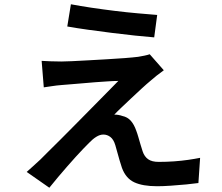

<svg xmlns="http://www.w3.org/2000/svg" viewBox="-20 -825 1040 899"><path d="M312 -805Q354 -797 407.5 -789Q461 -781 518 -774Q575 -767 627 -762.5Q679 -758 716 -755L702 -650Q663 -653 611.5 -658.5Q560 -664 504 -671Q448 -678 394 -685.5Q340 -693 295 -701ZM747 -496Q729 -483 713 -470.5Q697 -458 685 -447Q668 -433 643.5 -410.5Q619 -388 593.5 -364Q568 -340 546.5 -319.5Q525 -299 515 -288Q522 -289 533.5 -287Q545 -285 553 -282Q577 -277 592.5 -259.5Q608 -242 618 -213Q623 -200 628 -182.5Q633 -165 638 -148Q643 -131 648 -116Q656 -92 673.5 -79.5Q691 -67 723 -67Q760 -67 795 -69.5Q830 -72 861 -76.5Q892 -81 917 -86L909 32Q889 35 853 38.5Q817 42 779.5 44.5Q742 47 716 47Q648 47 608.5 28.5Q569 10 551 -39Q546 -54 540 -74Q534 -94 529 -113Q524 -132 520 -145Q512 -172 497 -183.5Q482 -195 464 -195Q448 -195 431 -184.5Q414 -174 397 -156Q386 -145 370 -128.5Q354 -112 335 -91Q316 -70 295 -46Q274 -22 252.5 3.5Q231 29 211 54L105 -20Q117 -31 133.5 -45.5Q150 -60 169 -78Q181 -90 206 -115Q231 -140 264.5 -173Q298 -206 335 -244Q372 -282 409 -319Q446 -356 478 -389Q510 -422 534 -446Q513 -446 484.5 -444Q456 -442 426 -440Q396 -438 367 -435Q338 -432 313 -430.5Q288 -429 270 -427Q244 -425 222.5 -421.5Q201 -418 185 -416L175 -540Q192 -539 216.5 -538Q241 -537 267 -537Q283 -537 316 -538.5Q349 -540 392.5 -542.5Q436 -545 480.5 -547.5Q525 -550 564 -553Q603 -556 627 -559Q640 -561 656.5 -564.5Q673 -568 681 -571Z"/></svg>

Font: Noto Sans SC Thin SemiBold
Style: Regular
Weight: 600
Version: Version 2.004-H2;hotconv 1.0.118;makeotfexe 2.5.65603